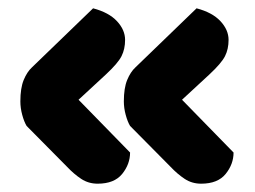

<svg xmlns="http://www.w3.org/2000/svg" viewBox="-20 -461 614 462"><path d="M169 -221 293 -94Q293 -66 274 -42.5Q255 -19 215 -19Q193 -19 175.5 -30.5Q158 -42 141 -60L44 -158Q38 -168 33.5 -184.5Q29 -201 29 -217Q29 -249 37 -268.5Q45 -288 57 -299L204 -441Q242 -431 261.5 -410Q281 -389 281 -365Q281 -343 272.5 -326Q264 -309 235 -282ZM418 -221 542 -94Q542 -66 523 -42.5Q504 -19 464 -19Q442 -19 424.5 -30.5Q407 -42 390 -60L293 -158Q287 -168 282.5 -184.5Q278 -201 278 -217Q278 -249 286 -268.5Q294 -288 306 -299L453 -441Q491 -431 510.5 -410Q530 -389 530 -365Q530 -343 521.5 -326Q513 -309 484 -282Z"/></svg>

Font: Baloo Tamma 2 ExtraBold
Style: Regular
Weight: 800
Designer: Divya Kowshik, Shuchita Grover and Ek Type
Foundry: Ek Type
Version: Version 1.700